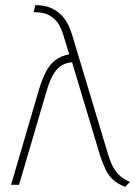

<svg xmlns="http://www.w3.org/2000/svg" viewBox="-20 -717 542 746"><path d="M400 -117 261 -579Q256 -596 247 -616Q238 -636 222.5 -654Q207 -672 181.5 -684.5Q156 -697 117 -697L111 -670Q152 -670 175 -655.5Q198 -641 209.5 -620Q221 -599 227 -578L249 -506Q216 -500 193.5 -482Q171 -464 157 -435.5Q143 -407 132 -371L23 1H54L160 -360Q171 -398 184.5 -423Q198 -448 216 -460.5Q234 -473 260 -475L369 -112Q380 -79 391.5 -56Q403 -33 420.5 -17.5Q438 -2 466 9L485 -10Q455 -23 438.5 -41.5Q422 -60 413.5 -80Q405 -100 400 -117Z"/></svg>

Font: Advent Pro ExtraLight
Style: Regular
Weight: 250
Version: Version 3.000